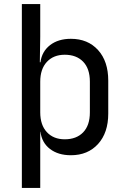

<svg xmlns="http://www.w3.org/2000/svg" viewBox="-20 -750 640 940"><path d="M87 170V-730H177V-570L175 -445H178Q185 -498 225 -529Q265 -560 327 -560Q410 -560 460 -505Q510 -450 510 -355V-194Q510 -100 460 -45Q410 10 327 10Q265 10 225 -20.5Q185 -51 178 -105H177V170ZM297 -68Q354 -68 387 -102Q420 -136 420 -200V-350Q420 -414 387 -448Q354 -482 297 -482Q242 -482 209.5 -447Q177 -412 177 -350V-200Q177 -138 209.5 -103Q242 -68 297 -68Z"/></svg>

Font: NKDuy Mono
Style: Regular
Weight: 400
Monospace: yes
Designer: NKDuy
Foundry: NKDuy
Version: Version 2.251; ttfautohint (v1.8.4.7-5d5b)